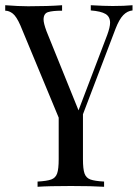

<svg xmlns="http://www.w3.org/2000/svg" viewBox="-22 -535 531 736"><path d="M486 -515V-495Q466 -493 450.5 -477Q435 -461 421 -425L296 -97V75Q296 113 302 130Q308 147 324.5 153Q341 159 377 161V181Q330 178 250 178Q164 178 122 181V161Q158 159 174.5 153Q191 147 197 130Q203 113 203 75V-84L56 -438Q41 -472 27 -483Q13 -494 -2 -494V-515Q50 -511 86 -511Q163 -511 216 -515V-494Q179 -494 162 -488.5Q145 -483 145 -460Q145 -446 156 -416L279 -112L389 -401Q400 -431 400 -448Q400 -471 382.5 -481.5Q365 -492 326 -495V-515Q378 -512 410 -512Q454 -512 486 -515Z"/></svg>

Font: Myanmar April Display
Style: Regular
Weight: 400
Designer: Khon Soe Zaw Thu
Foundry: Myanmar OS
Version: Version 2.50 April 12, 2019